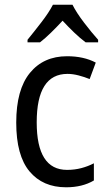

<svg xmlns="http://www.w3.org/2000/svg" viewBox="-20 -786 454 816"><path d="M205 -766Q188 -733 156 -691.5Q124 -650 97 -617V-606H150Q172 -623 196.5 -647Q221 -671 246 -698Q271 -671 295.5 -647.5Q320 -624 344 -606H397V-617Q370 -647 337.5 -689.5Q305 -732 288 -766ZM379 -19V-92Q354 -79 325.5 -71.5Q297 -64 265 -64Q136 -64 136 -266Q136 -472 267 -472Q289 -472 314 -465.5Q339 -459 361 -450L387 -520Q336 -547 265 -547Q165 -547 107 -476Q49 -405 49 -265Q49 -125 105.5 -57.5Q162 10 261 10Q330 10 379 -19Z"/></svg>

Font: Noto Sans UI SemiCondensed
Style: Regular
Weight: 400
Width: 4
Designer: Monotype Design Team
Foundry: Monotype Imaging Inc.
Version: 1.001